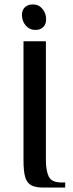

<svg xmlns="http://www.w3.org/2000/svg" viewBox="-20 -846 330 866"><path d="M140 -711Q113 -711 96 -731Q79 -751 79 -778Q79 -801 92.5 -813.5Q106 -826 128 -826Q155 -826 171.5 -806Q188 -786 188 -759Q188 -737 175 -724Q162 -711 140 -711ZM176 0Q141 0 121.5 -10Q102 -20 94 -46Q86 -72 86 -123V-660H187V-123Q187 -78 199.5 -50.5Q212 -23 257 -23H274V0Z"/></svg>

Font: El Messiri Medium
Style: Regular
Weight: 500
Designer: Mohamed Gaber
Foundry: Kief Type Foundry
Version: Version 2.020; ttfautohint (v1.8.3)